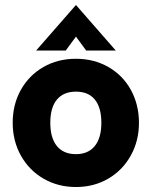

<svg xmlns="http://www.w3.org/2000/svg" viewBox="-20 -740 609 771"><path d="M31 -247Q31 -321 64 -379.5Q97 -438 154.5 -471Q212 -504 285 -504Q357 -504 415 -471Q473 -438 505.5 -379Q538 -320 538 -247Q538 -174 505 -115Q472 -56 414.5 -22.5Q357 11 285 11Q213 11 155 -22.5Q97 -56 64 -115Q31 -174 31 -247ZM387 -247Q387 -308 361 -340Q335 -372 285 -372Q235 -372 208.5 -340Q182 -308 182 -247Q182 -186 208.5 -153.5Q235 -121 285 -121Q334 -121 360.5 -153.5Q387 -186 387 -247ZM285 -720 445 -537H326L285 -593L244 -537H125Z"/></svg>

Font: Hanken Grotesk Black
Style: Regular
Weight: 900
Designer: Alfredo Marco Pradil
Foundry: Hanken Design Co.
Version: Version 3.014